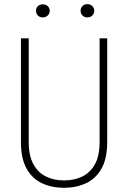

<svg xmlns="http://www.w3.org/2000/svg" viewBox="-20 -896 618 927"><path d="M460.9 -710.9H497.6V-210.4Q497.6 -130.4 470 -81.8Q442.4 -33.2 395 -11.2Q347.7 10.7 289.1 10.7Q230 10.7 182.9 -11.2Q135.7 -33.2 108.4 -81.8Q81.1 -130.4 81.1 -210.4V-710.9H118.7V-210.4Q118.7 -144 141.1 -103.3Q163.6 -62.5 202.1 -43.7Q240.7 -24.9 289.1 -24.9Q338.4 -24.9 377.2 -43.7Q416 -62.5 438.5 -103.3Q460.9 -144 460.9 -210.4ZM153.8 -844.2Q153.8 -856.9 162.6 -866Q171.4 -875 186.5 -875Q201.2 -875 210.7 -866Q220.2 -856.9 220.2 -844.2Q220.2 -831.1 210.7 -821.5Q201.2 -812 186.5 -812Q171.4 -812 162.6 -821.5Q153.8 -831.1 153.8 -844.2ZM369.1 -844.2Q369.1 -856.9 378.2 -866.5Q387.2 -876 401.9 -876Q416.5 -876 425.8 -866.5Q435.1 -856.9 435.1 -844.2Q435.1 -830.6 425.8 -821.3Q416.5 -812 401.9 -812Q387.2 -812 378.2 -821.3Q369.1 -830.6 369.1 -844.2Z"/></svg>

Font: Roboto Condensed ExtraLight
Style: Regular
Weight: 250
Designer: Christian Robertson
Foundry: Google
Version: Version 3.008; 2023